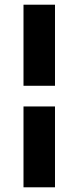

<svg xmlns="http://www.w3.org/2000/svg" viewBox="-20 -774 334 817"><path d="M80 -409V-754H214V-409ZM80 23V-321H214V23Z"/></svg>

Font: Montserrat_am3
Style: Bold
Weight: 700
Designer: Julieta Ulanovsky
Foundry: Julieta Ulanovsky. Armenina letters added by Vahan Hovhannisyan
Version: Version 2.001